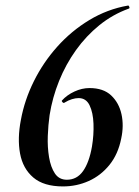

<svg xmlns="http://www.w3.org/2000/svg" viewBox="-20 -656 498 689"><path d="M206 13Q137 13 99.5 -19Q62 -51 52 -105Q42 -159 55 -226Q68 -297 101.5 -364.5Q135 -432 185.5 -488.5Q236 -545 300.5 -584Q365 -623 439 -636Q442 -637 444 -631.5Q446 -626 442 -625Q384 -604 336.5 -565.5Q289 -527 252.5 -476Q216 -425 192 -365.5Q168 -306 158 -243Q153 -208 151.5 -168Q150 -128 156 -92Q162 -56 177 -33.5Q192 -11 220 -11Q256 -11 278 -42Q300 -73 310 -130Q317 -172 315.5 -212Q314 -252 301.5 -278Q289 -304 262 -304Q251 -304 238 -300Q225 -296 212 -288Q209 -285 205 -288.5Q201 -292 202 -295Q220 -315 247 -327.5Q274 -340 301 -340Q351 -340 379 -313.5Q407 -287 416 -246Q425 -205 415 -159Q404 -103 373 -64.5Q342 -26 298.5 -6.5Q255 13 206 13Z"/></svg>

Font: Cormorant Infant Light
Style: Bold Italic
Weight: 700
Italic angle: -10°
Version: Version 4.001